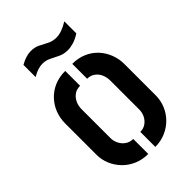

<svg xmlns="http://www.w3.org/2000/svg" viewBox="-220 -818 904 904"><g transform="rotate(-45 232.0 -366.0)"><path d="M291 -612Q265 -612 244 -622Q223 -632 203.5 -642Q184 -652 160 -652Q147 -652 130.5 -647Q114 -642 94 -630V-711Q115 -723 132.5 -728Q150 -733 164 -733Q190 -733 210 -723Q230 -713 250 -702.5Q270 -692 295 -692Q312 -692 331 -698.5Q350 -705 375 -720V-640Q350 -624 329 -618Q308 -612 291 -612ZM213 1Q175 1 143 -12.5Q111 -26 87.5 -50Q64 -74 51 -104.5Q38 -135 38 -169V-378Q38 -412 50 -443.5Q62 -475 85 -499.5Q108 -524 140 -538Q172 -552 213 -552V-453Q189 -453 173 -441Q157 -429 148.5 -410.5Q140 -392 140 -370V-177Q140 -158 149 -140Q158 -122 174.5 -110.5Q191 -99 213 -99ZM260 1V-99Q282 -99 298 -110.5Q314 -122 322.5 -139.5Q331 -157 331 -176V-370Q331 -391 323 -410Q315 -429 298.5 -441Q282 -453 260 -453V-552Q300 -552 332 -538Q364 -524 386.5 -499.5Q409 -475 421 -443.5Q433 -412 433 -378V-169Q433 -135 420 -104Q407 -73 383.5 -49.5Q360 -26 328.5 -12.5Q297 1 260 1Z"/></g></svg>

Font: Stick No Bills SemiBold
Style: Regular
Weight: 600
Designer: Kosala Senevirathne, Siva Puranthara, Lasantha Premarathna, Tharique Azeez
Foundry: mooniak
Version: Version 2.000